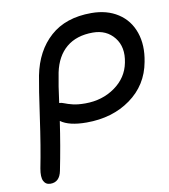

<svg xmlns="http://www.w3.org/2000/svg" viewBox="-81 -777 754 856"><g transform="rotate(-10 296.0 -349.0)"><path d="M79.1 9.8Q57.6 9.8 48.3 -8.5Q39.1 -26.9 45.9 -64.9Q64.9 -160.2 83 -289.3Q101.1 -418.5 111.8 -474.1Q133.3 -583 203.4 -645.5Q273.4 -708 389.2 -708Q460 -708 510 -675.5Q560.1 -643.1 580.3 -584.5Q600.6 -525.9 585.9 -452.1Q567.4 -350.1 484.6 -290.5Q401.9 -231 285.2 -231Q205.6 -231 168 -258.8Q151.9 -147.9 129.9 -39.1Q120.1 9.8 79.1 9.8ZM179.2 -337.9Q189.5 -337.9 202.1 -332.5Q214.8 -327.1 237.3 -321.5Q259.8 -315.9 293.9 -315.9Q371.1 -315.9 428.7 -356.9Q486.3 -397.9 499 -463.9Q513.2 -532.7 478 -576.9Q442.9 -621.1 380.9 -621.1Q307.1 -621.1 261.2 -582.8Q215.3 -544.4 200.2 -472.2Q189 -415.5 179.2 -337.9Z"/></g></svg>

Font: Shantell Sans Normal
Style: Italic
Weight: 400
Italic angle: -11.31°
Designer: Stephen Nixon, Anya Danilova, Shantell Martin
Foundry: Arrow Type
Version: Version 1.006;[559af2be0]